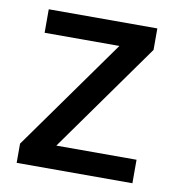

<svg xmlns="http://www.w3.org/2000/svg" viewBox="-66 -599 608 660"><g transform="rotate(10 237.5 -269.5)"><path d="M439 0H35V-67L313 -457H52V-539H431V-464L159 -82H439Z"/></g></svg>

Font: Noto Sans Medium
Style: Regular
Weight: 500
Designer: Monotype Design Team
Foundry: Monotype Imaging Inc.
Version: Version 2.007